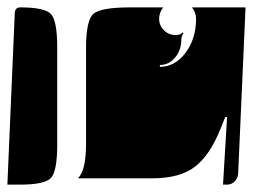

<svg xmlns="http://www.w3.org/2000/svg" viewBox="-20 -510 685 520"><path d="M0 -10 20 -475Q21 -490 35 -490Q101 -490 118 -472Q135 -454 135 -380V-120Q135 -46 118 -28Q101 -10 35 -10ZM192 -27V-28Q213 -50 213 -120V-380Q213 -455 233 -472.5Q253 -490 333 -490H422Q411 -476 411 -459Q411 -441 424 -428Q437 -415 456 -415Q469 -415 474 -422L477 -420Q471 -412 471 -402Q471 -374 454 -354Q437 -334 413 -334V-329Q454 -329 482.5 -367Q511 -405 511 -459Q511 -476 500 -490H645L625 -40Q624 -27 615.5 -18.5Q607 -10 595 -10H584L595 -193H590L578 -163Q549 -90 508 -58.5Q467 -27 392 -27Z"/></svg>

Font: PrimecolorB
Style: Medium
Weight: 500
Designer: gluk
Foundry: gluk
Version: Version 0.672